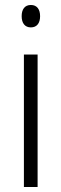

<svg xmlns="http://www.w3.org/2000/svg" viewBox="-20 -751 246 771"><path d="M104 -731C79 -731 67 -713 67 -686C67 -658 80 -641 104 -641C128 -641 141 -658 141 -686C141 -713 129 -731 104 -731ZM131 -532H76V0H131Z"/></svg>

Font: Noto Sans Arabic UI Cn Lt
Style: Regular
Weight: 300
Width: 3
Designer: Monotype Design Team, Nadine Chahine and Nizar Qandah
Foundry: Monotype Imaging Inc.
Version: Version 2.010